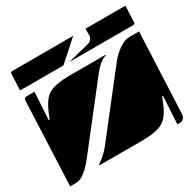

<svg xmlns="http://www.w3.org/2000/svg" viewBox="-138 -782 941 924"><g transform="rotate(-30 332.5 -320.0)"><path d="M172 -27V-30Q217 -62 240 -92L491 -413Q520 -450 550.5 -470Q581 -490 605 -490H660L640 -40Q639 -27 630.5 -18.5Q622 -10 610 -10H596L605 -163L600 -164L585 -127Q560 -66 523 -46.5Q486 -27 411 -27ZM0 -10 20 -475Q21 -490 35 -490H79L70 -337L74 -336L90 -373Q115 -434 152 -454Q190 -473 264 -473H464V-470Q429 -461 388 -408L137 -87Q77 -10 35 -10ZM22 -530 26 -620Q26 -630 36 -630H375L263 -530ZM296 -530 418 -561Q427 -563 435 -572.5Q443 -582 443 -591V-630H665L661 -540Q661 -530 651 -530Z"/></g></svg>

Font: PrimecolorB
Style: Medium
Weight: 500
Designer: gluk
Foundry: gluk
Version: Version 0.672